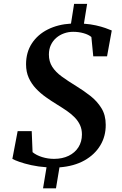

<svg xmlns="http://www.w3.org/2000/svg" viewBox="-20 -876 644 1017"><path d="M208 121.5 226.5 10Q183 7 145.8 -1.2Q108.5 -9.5 82.5 -18.8Q56.5 -28 45.5 -34.5L73.5 -181.5H148L152.5 -70Q172.5 -53.5 203.2 -44Q234 -34.5 266 -34.5Q310.5 -34.5 343.8 -50.8Q377 -67 395.5 -96.2Q414 -125.5 414 -164Q414 -191.5 404 -213.2Q394 -235 376.2 -253.5Q358.5 -272 333.8 -289Q309 -306 279.5 -324Q251 -341.5 222.8 -361.5Q194.5 -381.5 170.8 -406.5Q147 -431.5 132.5 -463.2Q118 -495 118 -535.5Q118 -599 148.8 -646Q179.5 -693 233.2 -720Q287 -747 356 -751L372.5 -855.5H441.5L424.5 -750.5Q459.5 -748 488.2 -741.5Q517 -735 538.2 -727.5Q559.5 -720 572 -714.5L547 -577.5H474L464 -680Q449.5 -692.5 423.2 -700Q397 -707.5 367.5 -707.5Q342 -707.5 319 -699.2Q296 -691 278 -675.5Q260 -660 249.5 -637.8Q239 -615.5 239 -587Q239 -550 256.8 -522.2Q274.5 -494.5 307 -470.8Q339.5 -447 383 -420.5Q423 -396 458.8 -368Q494.5 -340 517.2 -303.2Q540 -266.5 540 -215Q540.5 -154.5 511.2 -105.8Q482 -57 427.2 -26.2Q372.5 4.5 295 10.5L276.5 121.5Z"/></svg>

Font: Merriweather 60pt SemiBold
Style: Italic
Weight: 600
Italic angle: -7.8°
Version: Version 2.101